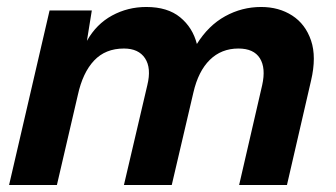

<svg xmlns="http://www.w3.org/2000/svg" viewBox="-20 -530 962 550"><path d="M6 0 122 -500H243L229 -413Q256 -461 301 -485.5Q346 -510 399 -510Q460 -510 496 -480.5Q532 -451 544 -404Q577 -457 625 -483.5Q673 -510 728 -510Q779 -510 817 -485.5Q855 -461 871 -414Q887 -367 871 -299L802 0H665L731 -286Q742 -335 724.5 -363Q707 -391 663 -391Q614 -391 581 -358.5Q548 -326 534 -265L472 0H335L402 -286Q414 -335 395.5 -363Q377 -391 335 -391Q282 -391 249.5 -356.5Q217 -322 203 -258L143 0Z"/></svg>

Font: Prodigy Sans SemiBold
Style: Italic
Weight: 600
Italic angle: -13°
Designer: Wei Huang
Foundry: Wei Huang
Version: Version 1.003; ttfautohint (v1.8.3)